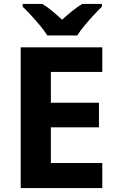

<svg xmlns="http://www.w3.org/2000/svg" viewBox="-20 -954 592 974"><path d="M499 0H85V-714H499V-589H238V-433H482V-308H238V-127H499ZM220 -774Q206 -797 183.5 -824Q161 -851 137.5 -876.5Q114 -902 95 -920V-934H195Q221 -918 245 -898Q269 -878 295 -854Q321 -878 346 -898Q371 -918 397 -934H497V-920Q479 -903 455 -877Q431 -851 408.5 -824Q386 -797 372 -774Z"/></svg>

Font: Noto Sans Lao Looped
Style: Bold
Weight: 700
Designer: Mark Frömberg, Ben Mitchell
Foundry: The Fontpad Ltd
Version: Version 1.001